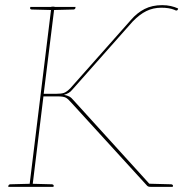

<svg xmlns="http://www.w3.org/2000/svg" viewBox="-20 -727 747 747"><path d="M94 0 180 -701H192L150 -362H197Q218 -362 228.5 -365.5Q239 -369 254 -384L489 -649Q513 -677 542.5 -692Q572 -707 611 -707Q629 -707 644.5 -703.5Q660 -700 673 -694L672 -690Q670 -686 666.5 -686Q663 -686 658 -689Q648 -693 635.5 -695Q623 -697 608 -697Q576 -697 549.5 -684Q523 -671 496 -643L263 -380Q255 -370 247 -365.5Q239 -361 229 -358Q241 -356 249.5 -351.5Q258 -347 266 -337L572 0H567Q560 0 556.5 -1.5Q553 -3 550 -7L258 -327Q246 -341 237 -346.5Q228 -352 205 -352H149L106 0ZM567 0 546 -13 569 -12ZM12 0 13 -5Q13 -7 15.5 -8.5Q18 -10 20 -10L97 -12V0ZM103 0 105 -12 182 -10Q184 -10 186.5 -8.5Q189 -7 189 -5L188 0ZM183 -700 180 -688 104 -690Q101 -690 99 -691.5Q97 -693 97 -695L98 -700ZM274 -700 273 -695Q273 -693 270.5 -691.5Q268 -690 266 -690L188 -688L189 -700ZM567 0 569 -12 646 -10Q648 -10 650.5 -8.5Q653 -7 653 -5L652 0Z"/></svg>

Font: Aleo Thin
Style: Italic
Weight: 250
Italic angle: -7°
Designer: Alessio Laiso
Foundry: Alessio Laiso
Version: Version 2.001;gftools[0.9.29]